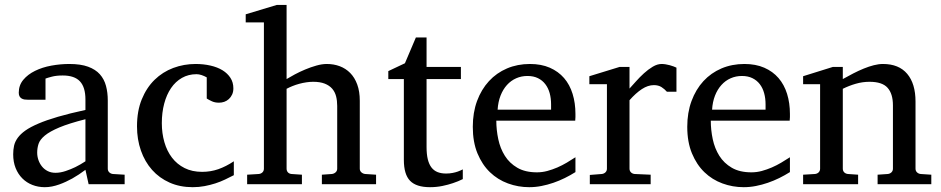

<svg xmlns="http://www.w3.org/2000/svg" viewBox="-20 -757 3867 789"><path d="M331.1 -267.1Q263.7 -250 224.1 -233.4Q184.6 -216.8 164.3 -200Q144 -183.1 138.4 -165.8Q132.8 -148.4 132.8 -129.9Q132.8 -114.3 137.9 -99.4Q143.1 -84.5 152.6 -72.8Q162.1 -61 176 -54Q189.9 -46.9 208 -46.9Q228 -46.9 249.8 -54.2Q271.5 -61.5 289.6 -70.3Q310.5 -80.6 331.1 -94.2ZM344.2 0 331.1 -59.1Q304.7 -39.1 276.9 -23.4Q264.6 -16.6 251 -10.3Q237.3 -3.9 222.9 1.2Q208.5 6.3 193.6 9.3Q178.7 12.2 164.1 12.2Q136.7 12.2 113 2.9Q89.4 -6.3 71.8 -23.9Q54.2 -41.5 44.2 -66.4Q34.2 -91.3 34.2 -123Q34.2 -141.6 37.8 -158.2Q41.5 -174.8 52.7 -190.4Q64 -206.1 84.2 -220.5Q104.5 -234.9 137.5 -249Q170.4 -263.2 218 -277.1Q265.6 -291 331.1 -305.2V-348.1Q331.1 -398.4 308.6 -422.6Q286.1 -446.8 237.8 -446.8Q211.4 -446.8 192.9 -441.9Q174.3 -437 167 -434.1V-347.2H94.2Q87.4 -347.2 80.8 -348.1Q74.2 -349.1 68.8 -352.3Q63.5 -355.5 60.3 -361.1Q57.1 -366.7 57.1 -376Q57.1 -406.7 75.7 -429Q94.2 -451.2 124 -465.8Q153.8 -480.5 190.9 -487.3Q228 -494.1 265.1 -494.1Q311.5 -494.1 342 -482.9Q372.6 -471.7 390.4 -451.7Q408.2 -431.6 415.5 -404.3Q422.9 -377 422.9 -344.2V-64Q422.9 -54.7 429 -48.8Q435.1 -43 443.8 -42L492.2 -39.1V0Z M940.9 -37.1Q923.8 -28.3 905 -19.3Q886.2 -10.3 865 -3.4Q843.8 3.4 820.6 7.8Q797.4 12.2 772 12.2Q719.2 12.2 677 -6.6Q634.8 -25.4 605 -58.8Q575.2 -92.3 559.1 -138.2Q543 -184.1 543 -237.8Q543 -300.8 562.5 -348.6Q582 -396.5 615.2 -429Q648.4 -461.4 692.1 -477.8Q735.8 -494.1 783.7 -494.1Q816.4 -494.1 845 -487.5Q873.5 -481 894.3 -468.3Q915 -455.6 927 -437Q939 -418.5 939 -394Q939 -379.4 933.8 -368.4Q928.7 -357.4 920.4 -349.9Q912.1 -342.3 901.6 -338.6Q891.1 -335 879.9 -335Q863.3 -335 851.1 -340.6Q838.9 -346.2 829.6 -352.1V-439Q819.3 -444.8 808.3 -448.5Q797.4 -452.1 787.6 -452.1Q754.4 -452.1 727.8 -437Q701.2 -421.9 682.9 -395Q664.6 -368.2 654.8 -331.3Q645 -294.4 645 -251Q645 -209.5 655.5 -172.9Q666 -136.2 686.8 -109.1Q707.5 -82 738.5 -66.4Q769.5 -50.8 810.5 -50.8Q845.7 -50.8 877.2 -61.8Q908.7 -72.8 940.9 -94.2Z M1302.7 0V-39.1L1343.8 -42Q1352.5 -43 1359.1 -48.8Q1365.7 -54.7 1365.7 -64V-321.8Q1365.7 -343.3 1361.1 -361.3Q1356.4 -379.4 1345 -392.6Q1333.5 -405.8 1314.5 -413.3Q1295.4 -420.9 1266.6 -420.9Q1253.4 -420.9 1238.8 -418.7Q1224.1 -416.5 1209.7 -412.6Q1195.3 -408.7 1181.9 -403.3Q1168.5 -397.9 1157.7 -392.1V-64Q1157.7 -54.7 1163.1 -48.8Q1168.5 -43 1177.7 -42L1220.7 -39.1V0H995.6V-39.1L1043.5 -42Q1052.7 -43 1058.6 -48.8Q1064.5 -54.7 1064.5 -64V-665H989.7V-698.2L1117.7 -736.8H1157.7V-432.1Q1171.4 -440.4 1191.4 -451.2Q1211.4 -461.9 1234.1 -471.4Q1256.8 -481 1280 -487.5Q1303.2 -494.1 1322.8 -494.1Q1351.6 -494.1 1376.2 -484.9Q1400.9 -475.6 1419.2 -457Q1437.5 -438.5 1448 -409.9Q1458.5 -381.3 1458.5 -342.8V-64Q1458.5 -54.7 1465.1 -48.8Q1471.7 -43 1480.5 -42L1525.4 -39.1V0Z M1881.8 -21Q1863.3 -11.7 1841.3 -4.4Q1822.8 2 1798.3 7.1Q1773.9 12.2 1747.1 12.2Q1690.4 12.2 1665 -14.2Q1639.6 -40.5 1639.6 -100.1V-432.1H1575.7V-464.8L1644 -497.1L1689 -603H1732.9V-481.9H1874V-432.1H1732.9V-152.8Q1732.9 -123 1738 -102.3Q1743.2 -81.5 1753.2 -68.6Q1763.2 -55.7 1778.1 -49.8Q1793 -43.9 1813 -43.9Q1827.6 -43.9 1840.1 -46.4Q1852.5 -48.8 1861.8 -52.2Q1872.6 -56.2 1881.8 -61Z M2344.7 -49.8Q2323.7 -36.6 2301 -25.4Q2278.3 -14.2 2254.2 -5.9Q2230 2.4 2205.1 7.3Q2180.2 12.2 2154.8 12.2Q2109.4 12.2 2067.4 -3.2Q2025.4 -18.6 1993.4 -49.3Q1961.4 -80.1 1942.1 -126.7Q1922.9 -173.3 1922.9 -235.8Q1922.9 -294.4 1940.4 -342Q1958 -389.6 1989.3 -423.6Q2020.5 -457.5 2063.5 -475.8Q2106.4 -494.1 2157.7 -494.1Q2204.1 -494.1 2239.3 -478.8Q2274.4 -463.4 2297.9 -436.3Q2321.3 -409.2 2333 -371.3Q2344.7 -333.5 2344.7 -289.1V-275.9Q2344.7 -268.1 2343.8 -261.2H2019.5Q2019.5 -223.1 2027.6 -185.1Q2035.6 -147 2054.7 -116.7Q2073.7 -86.4 2106 -67.6Q2138.2 -48.8 2186.5 -48.8Q2208 -48.8 2229 -54.4Q2250 -60.1 2270.3 -68.8Q2290.5 -77.6 2309.1 -88.6Q2327.6 -99.6 2344.7 -110.8ZM2244.6 -328.1Q2244.6 -353 2238.8 -374.3Q2232.9 -395.5 2220.9 -411.1Q2209 -426.8 2190.7 -435.8Q2172.4 -444.8 2147.5 -444.8Q2122.6 -444.8 2101.1 -435.3Q2079.6 -425.8 2063.2 -407.7Q2046.9 -389.6 2036.9 -364Q2026.9 -338.4 2024.9 -306.2H2244.6Z M2720.7 -379.9Q2710.9 -391.1 2698.2 -399.2Q2685.5 -407.2 2667 -407.2Q2642.6 -407.2 2617.7 -390.9Q2592.8 -374.5 2566.9 -345.2V-64Q2566.9 -54.7 2572.8 -48.8Q2578.6 -43 2587.9 -42L2653.8 -39.1V0H2403.8V-38.1L2453.1 -42Q2461.9 -43 2468 -48.8Q2474.1 -54.7 2474.1 -64V-411.1H2401.9V-443.8L2525.9 -481.9H2566.9V-393.1Q2577.6 -404.8 2593 -422.1Q2608.4 -439.5 2626 -455.6Q2643.6 -471.7 2662.4 -482.9Q2681.2 -494.1 2698.7 -494.1Q2706.5 -494.1 2715.3 -492.7Q2724.1 -491.2 2732.4 -489Q2740.7 -486.8 2747.8 -484.1Q2754.9 -481.4 2759.8 -479V-379.9Z M3226.1 -49.8Q3205.1 -36.6 3182.4 -25.4Q3159.7 -14.2 3135.5 -5.9Q3111.3 2.4 3086.4 7.3Q3061.5 12.2 3036.1 12.2Q2990.7 12.2 2948.7 -3.2Q2906.7 -18.6 2874.8 -49.3Q2842.8 -80.1 2823.5 -126.7Q2804.2 -173.3 2804.2 -235.8Q2804.2 -294.4 2821.8 -342Q2839.4 -389.6 2870.6 -423.6Q2901.9 -457.5 2944.8 -475.8Q2987.8 -494.1 3039.1 -494.1Q3085.4 -494.1 3120.6 -478.8Q3155.8 -463.4 3179.2 -436.3Q3202.6 -409.2 3214.4 -371.3Q3226.1 -333.5 3226.1 -289.1V-275.9Q3226.1 -268.1 3225.1 -261.2H2900.9Q2900.9 -223.1 2908.9 -185.1Q2917 -147 2936 -116.7Q2955.1 -86.4 2987.3 -67.6Q3019.5 -48.8 3067.9 -48.8Q3089.4 -48.8 3110.4 -54.4Q3131.3 -60.1 3151.6 -68.8Q3171.9 -77.6 3190.4 -88.6Q3209 -99.6 3226.1 -110.8ZM3126 -328.1Q3126 -353 3120.1 -374.3Q3114.3 -395.5 3102.3 -411.1Q3090.3 -426.8 3072 -435.8Q3053.7 -444.8 3028.8 -444.8Q3003.9 -444.8 2982.4 -435.3Q2960.9 -425.8 2944.6 -407.7Q2928.2 -389.6 2918.2 -364Q2908.2 -338.4 2906.2 -306.2H3126Z M3586.4 0V-39.1L3628.4 -42Q3637.2 -43 3643.3 -48.8Q3649.4 -54.7 3649.4 -64V-324.2Q3649.4 -371.6 3627.4 -396.2Q3605.5 -420.9 3553.2 -420.9Q3524.4 -420.9 3496.6 -412.8Q3468.8 -404.8 3443.4 -392.1V-64Q3443.4 -54.7 3449.2 -48.8Q3455.1 -43 3464.4 -42L3506.3 -39.1V0H3280.3V-39.1L3329.1 -42Q3338.4 -43 3344.2 -48.8Q3350.1 -54.7 3350.1 -64V-411.1H3280.3V-443.8L3402.3 -481.9H3443.4V-432.1Q3464.4 -443.8 3486.1 -455.1Q3507.8 -466.3 3529.3 -475.1Q3550.8 -483.9 3570.8 -489Q3590.8 -494.1 3608.4 -494.1Q3673.8 -494.1 3708 -453.6Q3742.2 -413.1 3742.2 -339.8V-64Q3742.2 -54.7 3748.3 -48.8Q3754.4 -43 3763.2 -42L3807.1 -39.1V0Z"/></svg>

Font: BabelStone Ogham
Style: Italic
Weight: 400
Italic angle: -30°
Designer: Andrew West
Foundry: BabelStone
Version: Version 2.02 March 14, 2022